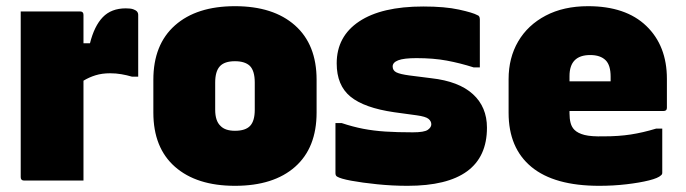

<svg xmlns="http://www.w3.org/2000/svg" viewBox="-20 -584 2220 621"><path d="M250 0H58Q47 0 47 -11V-547H239Q250 -547 250 -536V-444H271Q285 -500 312.5 -528.5Q340 -557 387 -557Q403 -557 411 -554Q419 -551 422 -548Q427 -543 427 -536V-336H407Q390 -341 372.5 -344Q355 -347 336 -347Q310 -347 289 -340.5Q268 -334 250 -323Z M740 -564Q864 -564 934 -502Q1004 -440 1004 -326V-220Q1004 -106 934.5 -44.5Q865 17 740 17Q616 17 546 -44.5Q476 -106 476 -220V-326Q476 -440 546 -502Q616 -564 740 -564ZM740 -386Q706 -386 691 -369.5Q676 -353 676 -317V-229Q676 -193 693 -177Q708 -161 740 -161Q774 -161 789 -177Q804 -193 804 -229V-317Q804 -355 788 -371Q772 -386 740 -386Z M1315 -156Q1352 -156 1363.5 -164Q1375 -172 1375 -182Q1375 -192 1366 -199.5Q1357 -207 1328 -211L1255 -221Q1158 -235 1113.5 -271.5Q1069 -308 1069 -379Q1069 -466 1141.5 -514.5Q1214 -563 1349 -563Q1419 -563 1464.5 -553Q1510 -543 1524 -535Q1532 -533 1532 -521V-366H1512Q1468 -380 1425 -388Q1382 -396 1327 -396Q1286 -396 1268 -389Q1250 -382 1250 -369Q1250 -356 1262 -350Q1274 -344 1304 -340L1375 -331Q1464 -321 1509.5 -279.5Q1555 -238 1555 -171Q1555 17 1298 17Q1249 17 1200 12Q1151 7 1116 0.5Q1081 -6 1070 -13Q1065 -16 1065 -24V-186H1085Q1121 -174 1154.5 -167.5Q1188 -161 1226.5 -158.5Q1265 -156 1315 -156Z M1882 -564Q2004 -564 2070.5 -500Q2137 -436 2137 -329V-235Q2137 -225 2126 -225H1822V-217Q1822 -200 1825.5 -186.5Q1829 -173 1838 -164Q1849 -153 1870.5 -147.5Q1892 -142 1933 -143Q1981 -143 2020 -149Q2059 -155 2102 -168H2122V-25Q2122 -20 2118 -17Q2109 -8 2079 -0.5Q2049 7 2006.5 12Q1964 17 1918 17Q1773 17 1699 -44Q1625 -105 1625 -219V-328Q1625 -397 1656 -450Q1687 -503 1745 -533.5Q1803 -564 1882 -564ZM1889 -406Q1822 -406 1822 -338V-321H1955V-336Q1955 -373 1939 -389Q1922 -406 1889 -406Z"/></svg>

Font: Recursive Sn Lnr St Blk
Style: Regular
Weight: 900
Version: Version 1.079;hotconv 1.0.112;makeotfexe 2.5.65598; ttfautoh